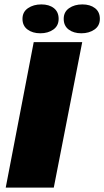

<svg xmlns="http://www.w3.org/2000/svg" viewBox="-20 -851 473 871"><path d="M6 0 133 -660H353L224 0ZM163 -700Q128 -700 105 -717Q82 -734 82 -765.5Q82 -797 107 -814Q132 -831 167.5 -831Q203 -831 224.5 -814Q246 -797 246 -765.5Q246 -734 222 -717Q198 -700 163 -700ZM349 -700Q314 -700 291.5 -717Q269 -734 269 -765.5Q269 -797 293.5 -814Q318 -831 353.5 -831Q389 -831 411 -814Q433 -797 433 -765.5Q433 -734 408.5 -717Q384 -700 349 -700Z"/></svg>

Font: Sansita One
Style: Regular
Weight: 400
Designer: Pablo Cosgaya
Foundry: Omnibus-Type
Version: Version 1.001